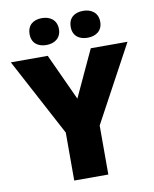

<svg xmlns="http://www.w3.org/2000/svg" viewBox="-99 -1002 861 1076"><g transform="rotate(-10 332.0 -464.0)"><path d="M131 -851C131 -799 167 -775 214 -775C259 -775 298 -799 298 -851C298 -904 259 -928 214 -928C167 -928 131 -904 131 -851ZM365 -851C365 -799 401 -775 449 -775C494 -775 533 -799 533 -851C533 -904 494 -928 449 -928C401 -928 365 -904 365 -851ZM332 -449 210 -714H0L235 -273V0H429V-279L664 -714H455Z"/></g></svg>

Font: Noto Sans Canadian Aboriginal Black
Style: Regular
Weight: 900
Designer: Monotype Design Team, Typotheque's Kevin King
Foundry: Monotype Imaging Inc.
Version: Version 2.004